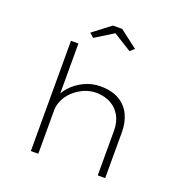

<svg xmlns="http://www.w3.org/2000/svg" viewBox="-157 -1066 1174 1211"><g transform="rotate(20 430.0 -460.5)"><path d="M180 0V-740H230V-371L210 -353Q222 -404 258.5 -444.5Q295 -485 346 -509.5Q397 -534 454 -534Q530 -534 580 -505Q630 -476 654.5 -425Q679 -374 679 -308V0H629V-300Q629 -357 606 -398.5Q583 -440 542.5 -462.5Q502 -485 447 -487Q400 -487 360.5 -469Q321 -451 291.5 -423Q262 -395 246 -361Q230 -327 230 -292V0H205Q194 0 188 0Q182 0 180 0ZM305 -805 277 -830 396 -921H458L577 -830L549 -805L412 -890H442Z"/></g></svg>

Font: Lexend Peta ExtraLight
Style: Regular
Weight: 250
Version: Version 1.007